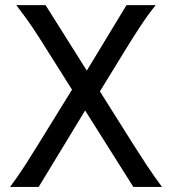

<svg xmlns="http://www.w3.org/2000/svg" viewBox="-20 -733 687 753"><path d="M502.9 0 161.1 -542Q129.9 -592.3 109.6 -622.1Q89.4 -651.9 74.5 -672.1Q59.6 -692.4 43.9 -712.9H158.7L504.4 -164.1Q537.1 -112.8 555.9 -84.5Q574.7 -56.2 587.6 -38.1Q600.6 -20 615.2 0ZM270 -393.6 321.3 -312 131.8 0H19.5Q35.2 -21 48.1 -39.6Q61 -58.1 79.6 -86.7Q98.1 -115.2 129.4 -166ZM362.8 -359.9 311.5 -441.4 476.1 -712.9H590.8Q575.7 -694.3 560.5 -673.6Q545.4 -652.8 525.4 -622.3Q505.4 -591.8 474.6 -542Z"/></svg>

Font: Andika LitF DSA DSG
Style: Regular
Weight: 400
Designer: Victor Gaultney, Annie Olsen, Julie Remington, Don Collingsworth, Eric Hays, Becca Hirsbrunner
Foundry: SIL International
Version: Version 6.200 ; LitF DSA DSG; ttfautohint (v1.8.3.10-c5d8)